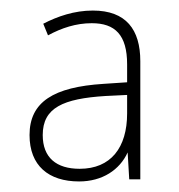

<svg xmlns="http://www.w3.org/2000/svg" viewBox="-20 -742 340 364"><path d="M156 -722C121 -722 89 -711 62 -697L71 -675C97 -689 124 -698 154 -698C198 -698 221 -676 221 -620V-586L176 -583C82 -577 36 -549 36 -486C36 -428 72 -398 130 -398C174 -398 207 -420 222 -453L225 -402H246V-626C246 -686 219 -722 156 -722ZM180 -560 221 -562V-527C221 -462 190 -422 131 -422C87 -422 61 -443 61 -486C61 -538 100 -555 180 -560Z"/></svg>

Font: Noto Sans Sinhala SemiCondensed Thin
Style: Regular
Weight: 100
Width: 4
Designer: Jelle Bosma - Monotype Design Team
Foundry: Monotype Imaging Inc.
Version: Version 2.006